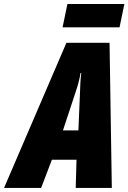

<svg xmlns="http://www.w3.org/2000/svg" viewBox="-78 -928 634 948"><path d="M-58.1 0 250 -716.8H462.9L474.1 0H295.9L299.8 -139.2H178.2L125 0ZM232.9 -284.2H309.1L316.9 -469.2Q317.9 -493.2 318.8 -516.6Q319.8 -540 323.2 -567.9H319.8Q315.4 -542 309.3 -519.3Q303.2 -496.6 294.9 -472.2ZM231 -793 254.9 -908.2H536.1L512.2 -793Z"/></svg>

Font: Open Sans Condensed ExtraBold
Style: Italic
Weight: 800
Width: 3
Italic angle: -12°
Designer: Monotype Design Team
Foundry: Monotype Imaging Inc.
Version: Version 3.003; ttfautohint (v1.8.4)